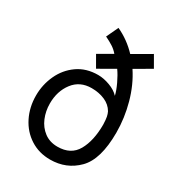

<svg xmlns="http://www.w3.org/2000/svg" viewBox="-181 -854 904 984"><g transform="rotate(30 271.0 -362.0)"><path d="M38 -231Q38 -295 64.5 -352.5Q91 -410 141.5 -445.5Q192 -481 262 -481Q295 -481 331.5 -467.5Q368 -454 389 -431Q383 -458 365.5 -495Q348 -532 330 -557L236 -503L198 -569L279 -616Q264 -634 244.5 -646.5Q225 -659 198 -672L231 -742Q298 -711 350 -656L455 -717L493 -651L398 -596Q443 -528 466.5 -442.5Q490 -357 490 -271Q490 -113 425 -47.5Q360 18 264 18Q198 18 146.5 -15Q95 -48 66.5 -105Q38 -162 38 -231ZM411 -274Q410 -303 407 -318Q404 -333 398 -345Q380 -376 345 -391Q310 -406 267 -406Q198 -406 159 -355Q120 -304 120 -231Q120 -186 136.5 -146.5Q153 -107 185.5 -82.5Q218 -58 264 -58Q343 -58 377 -118Q411 -178 411 -274Z"/></g></svg>

Font: Bellota Text
Style: Bold
Weight: 700
Designer: Kemie Guaida
Foundry: Kemie Guaida
Version: Version 4.001